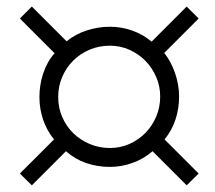

<svg xmlns="http://www.w3.org/2000/svg" viewBox="-20 -720 650 580"><path d="M463.9 -428.2Q463.9 -459.5 451.9 -487.3Q439.9 -515.1 419.4 -536.1Q398.9 -557.1 371.1 -569.6Q343.3 -582 312 -582Q279.3 -582 251 -570.1Q222.7 -558.1 201.4 -537.1Q180.2 -516.1 168 -487.8Q155.8 -459.5 155.8 -426.8Q155.8 -394.5 168 -366.5Q180.2 -338.4 201.4 -317.6Q222.7 -296.9 251.2 -284.9Q279.8 -272.9 312 -272.9Q343.8 -272.9 371.6 -285.4Q399.4 -297.9 419.9 -319.1Q440.4 -340.3 452.1 -368.4Q463.9 -396.5 463.9 -428.2ZM543.9 -160.2 440.9 -263.2Q413.6 -239.7 380.1 -227.8Q346.7 -215.8 312 -215.8Q274.4 -215.8 240.7 -227.3Q207 -238.8 179.2 -263.2L76.2 -160.2L40 -195.8L143.1 -298.8Q121.1 -326.2 110.1 -358.9Q99.1 -391.6 99.1 -426.8Q99.1 -444.3 101.8 -462.2Q104.5 -480 110.1 -497.1Q115.7 -514.2 124.3 -530Q132.8 -545.9 145 -559.1L40 -664.1L76.2 -700.2L181.2 -595.2Q208 -617.2 242.4 -628.2Q276.9 -639.2 312 -639.2Q346.7 -639.2 379.4 -627.7Q412.1 -616.2 438 -594.2L543.9 -700.2L580.1 -664.1L476.1 -560.1Q497.1 -533.7 509 -498.5Q521 -463.4 521 -428.2Q521 -392.6 510.3 -359.4Q499.5 -326.2 477.1 -298.8L580.1 -195.8Z"/></svg>

Font: Charis SIL
Style: Bold
Weight: 700
Foundry: SIL International
Version: Version 4.112